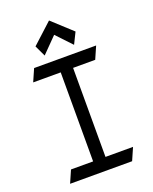

<svg xmlns="http://www.w3.org/2000/svg" viewBox="-172 -1056 905 1139"><g transform="rotate(-20 281.0 -486.5)"><path d="M281.7 -962.9 407.2 -847.7 372.1 -776.4 281.2 -872.6 186.5 -776.4 153.8 -845.7ZM102.1 -728H493.7L459.5 -649.9H319.8V-87.9H493.7L459.5 -9.8H67.9L102.1 -87.9H241.7V-649.9H67.9Z"/></g></svg>

Font: NovaMono
Style: Regular
Weight: 400
Monospace: yes
Version: Version 1.2